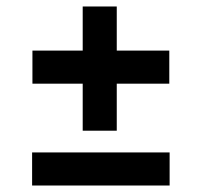

<svg xmlns="http://www.w3.org/2000/svg" viewBox="-20 -573 622 592"><path d="M235 -170V-315H80V-417H235V-553H340V-417H502V-315H340V-170ZM79 -1V-103H503V-1Z"/></svg>

Font: Literata 18pt
Style: Bold
Weight: 700
Designer: Latin by Veronika Burian and Jose Scaglione. Greek by Irene Vlachou. Cyrillic by Vera Evstafieva.
Foundry: TypeTogether
Version: Version 3.103;gftools[0.9.29]